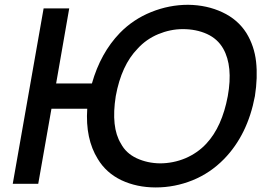

<svg xmlns="http://www.w3.org/2000/svg" viewBox="-20 -786 1124 821"><path d="M1070 -375Q1039 -210 938.5 -106.5Q879.5 -46 803.5 -15.2Q727.5 15.5 646 15.5Q565 15.5 499 -15.5Q433.5 -47 398 -106.5Q344.5 -192.5 353 -321H200L143.5 0H34.5L166.5 -750H276L220 -429H373Q410 -559.5 492.5 -645Q549.5 -703.5 626.5 -734.5Q703.5 -765.5 784.5 -765.5Q825 -765 861.5 -757Q898 -749 931 -733.5Q996.5 -703 1033.5 -645Q1067.5 -589.5 1075 -522.2Q1082.5 -455 1070 -375ZM954 -375Q977 -503 934.5 -578Q910.5 -620 864.8 -640.8Q819 -661.5 761.5 -661.5Q735 -661.5 708.5 -656Q682 -650.5 656.8 -640Q631.5 -629.5 609 -613.8Q586.5 -598 568.5 -578Q499 -507 475 -375Q454 -242 497 -172Q518.5 -131 564 -109.5Q610.5 -88 664.5 -87.5Q692 -87.5 719.5 -93Q747 -98.5 772.5 -109.2Q798 -120 820.8 -135.8Q843.5 -151.5 862.5 -172Q929.5 -244 954 -375Z"/></svg>

Font: Russisch Sans SemiBold
Style: Italic
Weight: 600
Width: 4
Italic angle: -10°
Designer: Michael Sharanda (font) & Cristiano Sobral (main changes)
Foundry: Michael Sharanda
Version: Version 2.00;September 8, 2020;FontCreator 13.0.0.2681 64-bi